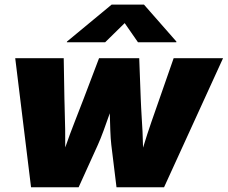

<svg xmlns="http://www.w3.org/2000/svg" viewBox="-20 -792 963 812"><path d="M111.3 0 44.4 -545.9H249.5L252.4 -375Q252.9 -360.4 253.2 -345.7Q253.4 -331.1 253.9 -315.4Q254.9 -281.2 255.6 -244.6Q256.3 -208 255.9 -168.5Q275.9 -226.1 296.1 -277.3Q316.4 -328.6 334 -375L398.9 -545.9H568.8L575.2 -375Q575.7 -356.4 576.9 -337.4Q578.1 -318.4 579.1 -298.3Q581.1 -267.6 582.8 -234.9Q584.5 -202.1 585 -167.5Q602.5 -225.1 620.4 -276.6Q638.2 -328.1 654.8 -375L714.4 -545.9H923.3L673.8 0H472.7L450.7 -179.7Q447.8 -204.6 446.5 -240.7Q445.3 -276.9 444.3 -313Q431.6 -276.9 418.5 -240.7Q405.3 -204.6 394 -179.7L312.5 0ZM424.8 -613.3H262.7L263.2 -616.2L452.1 -772.5H588.9L726.1 -616.2L725.6 -613.3H563.5L507.3 -694.3Z"/></svg>

Font: Inter Black
Style: Italic
Weight: 900
Italic angle: -9.39999°
Designer: Rasmus Andersson
Foundry: rsms
Version: Version 4.000;git-a52131595